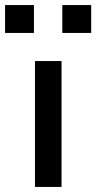

<svg xmlns="http://www.w3.org/2000/svg" viewBox="-38 -738 380 758"><path d="M100 0V-497H205V0ZM208 -608V-718H322V-608ZM-18 -608V-718H96V-608Z"/></svg>

Font: Nunito Sans 7pt SemiExpanded Medium
Style: Regular
Weight: 500
Width: 6
Designer: Vernon Adams
Foundry: Vernon Adams
Version: Version 3.101;gftools[0.9.27]